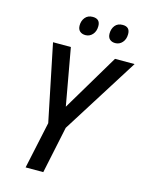

<svg xmlns="http://www.w3.org/2000/svg" viewBox="-132 -990 826 1071"><g transform="rotate(15 280.5 -454.0)"><path d="M123 0 181 -271 90 -714H193L252 -385L448 -714H561L282 -271L225 0ZM426 -799Q406 -799 394 -810Q382 -821 382 -843Q382 -870 397 -889Q412 -908 441 -908Q483 -908 483 -866Q483 -836 466.5 -817.5Q450 -799 426 -799ZM254 -799Q234 -799 221.5 -810Q209 -821 209 -843Q209 -870 224.5 -889Q240 -908 268 -908Q311 -908 311 -866Q311 -836 294.5 -817.5Q278 -799 254 -799Z"/></g></svg>

Font: Noto Sans SemiCondensed Medium
Style: Italic
Weight: 500
Width: 4
Italic angle: -12°
Designer: Monotype Design Team
Foundry: Monotype Imaging Inc.
Version: Version 2.013; ttfautohint (v1.8.4.7-5d5b)